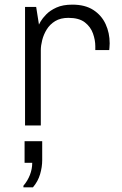

<svg xmlns="http://www.w3.org/2000/svg" viewBox="-20 -541 524 828"><path d="M88 0V-511H136L148 -435Q148 -436 155.5 -449Q163 -462 179.5 -479Q196 -496 223.5 -508.5Q251 -521 292 -521Q347 -521 382.5 -498Q418 -475 435.5 -437Q453 -399 453 -354Q453 -344 452 -335.5Q451 -327 451 -325H391V-342Q391 -368 381 -396.5Q371 -425 346 -444.5Q321 -464 275 -464Q241 -464 218 -450Q195 -436 181.5 -414Q168 -392 162 -368Q156 -344 156 -325V0ZM81 267V260Q99 239 109 213.5Q119 188 119 161H86V68H162V150Q162 179 153 210Q144 241 122 267Z"/></svg>

Font: Chivo Medium ExtraLight
Style: Regular
Weight: 250
Version: Version 2.002